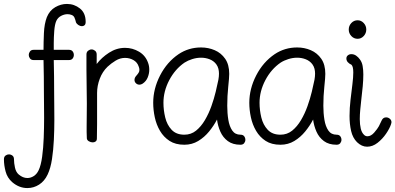

<svg xmlns="http://www.w3.org/2000/svg" viewBox="-145 -727 2008 975"><path d="M-6 228Q-48 228 -83 198Q-108 176 -116.5 144Q-125 112 -125 82Q-125 69 -117 63Q-109 57 -100 57Q-90 57 -82 63Q-74 69 -74 82Q-74 101 -69 124Q-64 147 -50 159Q-29 177 -6 177Q11 177 26.5 167Q42 157 51 138Q63 113 69 69Q75 25 77 -27Q79 -79 79 -128Q79 -165 78.5 -198Q78 -231 78 -253Q78 -295 77.5 -337.5Q77 -380 76 -422H26Q13 -422 7 -430.5Q1 -439 1 -448Q1 -457 7 -465.5Q13 -474 26 -474H76Q76 -511 78 -558.5Q80 -606 93 -640Q107 -674 135.5 -690.5Q164 -707 195 -707Q232 -707 261 -684Q290 -661 290 -616Q290 -604 284.5 -599Q279 -594 271 -594Q262 -594 253 -600Q244 -606 241 -613Q239 -620 237.5 -626Q236 -632 233 -638Q229 -647 219 -651Q209 -655 198 -655Q182 -655 165.5 -646.5Q149 -638 141 -621Q133 -603 130.5 -570Q128 -537 128 -508V-474H205Q218 -474 224 -466Q230 -458 230 -448Q230 -438 224 -430Q218 -422 205 -422H128Q129 -380 129.5 -337.5Q130 -295 130 -253Q130 -226 130.5 -191.5Q131 -157 131 -119Q131 -69 128.5 -17Q126 35 119 81Q112 127 97 159Q81 193 53.5 210.5Q26 228 -6 228Z M326 -4Q316 -4 306.5 -9.5Q297 -15 296 -24Q295 -41 295 -56.5Q295 -72 295 -85Q295 -113 295.5 -139.5Q296 -166 296 -201Q296 -245 295 -288Q294 -331 294 -374V-450Q294 -463 302.5 -469.5Q311 -476 320 -476Q329 -476 337.5 -469.5Q346 -463 346 -450V-402Q371 -435 409 -459.5Q447 -484 490 -484Q528 -484 561 -464.5Q594 -445 607 -408Q613 -392 613 -373Q613 -353 605 -333.5Q597 -314 579 -302Q571 -297 563 -297Q553 -297 545.5 -304Q538 -311 538 -321Q538 -332 546 -341Q554 -350 558.5 -357Q563 -364 563 -372Q563 -381 559 -390Q552 -411 532.5 -422Q513 -433 490 -433Q465 -433 442 -419Q419 -405 401 -388Q375 -363 361.5 -327Q348 -291 348 -255V-170Q348 -133 348 -97Q348 -61 347 -24Q347 -13 340.5 -8.5Q334 -4 326 -4Z M791 8Q746 8 716 -11.5Q686 -31 667.5 -62.5Q649 -94 641 -131.5Q633 -169 633 -205Q633 -276 668 -344Q703 -412 762 -452Q813 -486 876 -486Q913 -486 945.5 -472Q978 -458 998.5 -428.5Q1019 -399 1019 -352Q1019 -333 1014 -286.5Q1009 -240 1009 -190Q1009 -152 1014.5 -118.5Q1020 -85 1034.5 -64Q1049 -43 1076 -43Q1089 -43 1095 -35Q1101 -27 1101 -17Q1101 -8 1095 0Q1089 8 1076 8Q1037 8 1012 -10.5Q987 -29 974 -58.5Q961 -88 957 -120Q941 -89 917 -59.5Q893 -30 861.5 -11Q830 8 791 8ZM791 -43Q825 -43 850.5 -63.5Q876 -84 895.5 -117Q915 -150 928.5 -188Q942 -226 950.5 -261.5Q959 -297 964 -322Q967 -339 967 -353Q967 -366 964 -378Q961 -390 953 -401Q940 -418 919.5 -426Q899 -434 876 -434Q854 -434 831.5 -427Q809 -420 792 -409Q744 -376 714.5 -320Q685 -264 685 -205Q685 -168 694 -130.5Q703 -93 726.5 -68Q750 -43 791 -43Z M1279 8Q1234 8 1204 -11.5Q1174 -31 1155.5 -62.5Q1137 -94 1129 -131.5Q1121 -169 1121 -205Q1121 -276 1156 -344Q1191 -412 1250 -452Q1301 -486 1364 -486Q1401 -486 1433.5 -472Q1466 -458 1486.5 -428.5Q1507 -399 1507 -352Q1507 -333 1502 -286.5Q1497 -240 1497 -190Q1497 -152 1502.5 -118.5Q1508 -85 1522.5 -64Q1537 -43 1564 -43Q1577 -43 1583 -35Q1589 -27 1589 -17Q1589 -8 1583 0Q1577 8 1564 8Q1525 8 1500 -10.5Q1475 -29 1462 -58.5Q1449 -88 1445 -120Q1429 -89 1405 -59.5Q1381 -30 1349.5 -11Q1318 8 1279 8ZM1279 -43Q1313 -43 1338.5 -63.5Q1364 -84 1383.5 -117Q1403 -150 1416.5 -188Q1430 -226 1438.5 -261.5Q1447 -297 1452 -322Q1455 -339 1455 -353Q1455 -366 1452 -378Q1449 -390 1441 -401Q1428 -418 1407.5 -426Q1387 -434 1364 -434Q1342 -434 1319.5 -427Q1297 -420 1280 -409Q1232 -376 1202.5 -320Q1173 -264 1173 -205Q1173 -168 1182 -130.5Q1191 -93 1214.5 -68Q1238 -43 1279 -43Z M1671 -530Q1652 -530 1639 -544Q1626 -558 1626 -577Q1626 -596 1639 -610Q1652 -624 1671 -624Q1689 -624 1702 -610Q1715 -596 1715 -577Q1715 -558 1702 -544Q1689 -530 1671 -530ZM1719 18Q1692 18 1668 -5Q1646 -27 1638 -62Q1630 -97 1630 -138Q1630 -178 1635 -220Q1640 -262 1644.5 -298.5Q1649 -335 1649 -359Q1649 -389 1640 -398Q1614 -410 1614 -430Q1614 -440 1621.5 -446Q1629 -452 1639 -452Q1653 -452 1664 -444Q1675 -436 1682 -426Q1693 -412 1696.5 -392Q1700 -372 1700 -349Q1700 -321 1697 -288.5Q1694 -256 1690 -224Q1687 -196 1684.5 -170.5Q1682 -145 1682 -122Q1682 -95 1687 -74Q1692 -53 1704 -42Q1711 -35 1721 -35Q1739 -35 1755.5 -54Q1772 -73 1779 -86Q1783 -93 1786 -100.5Q1789 -108 1793 -115Q1800 -131 1816 -131Q1826 -131 1834.5 -124Q1843 -117 1843 -106Q1843 -103 1841 -97Q1834 -75 1815.5 -48Q1797 -21 1772 -1.5Q1747 18 1719 18Z"/></svg>

Font: Twinkle Star
Style: Regular
Weight: 400
Designer: Robert E. Leuschke
Foundry: Robert E. Leuschke
Version: Version 2.010; ttfautohint (v1.8.3)